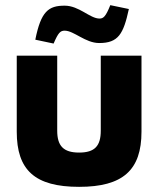

<svg xmlns="http://www.w3.org/2000/svg" viewBox="-20 -716 613 745"><path d="M45 -205C45 -56 115 9 287 9C457 9 529 -56 529 -205V-500H371V-209C371 -150 348 -124 287 -124C226 -124 202 -150 202 -209V-500H45ZM117 -562 188 -547C206 -589 214 -597 231 -597C267 -597 311 -549 365 -549C439 -549 459 -584 480 -681L408 -696C390 -651 381 -644 366 -644C329 -644 287 -694 231 -694C168 -694 139 -672 117 -562Z"/></svg>

Font: LT Wave Text Black
Style: Regular
Weight: 900
Designer: Daniel Lyons
Version: Version 2.5 (Glyphs App)